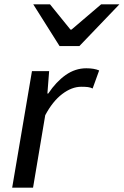

<svg xmlns="http://www.w3.org/2000/svg" viewBox="-20 -863 569 883"><path d="M127 -536H206L198 -433H202Q238 -487 282 -518Q326 -549 377 -549Q413 -549 436 -539L406 -456Q396 -461 384.5 -462.5Q373 -464 354 -464Q310 -464 266 -430.5Q222 -397 188 -333L132 0H36ZM133 -843H210L304 -727H309L445 -843H529L345 -651H254Z"/></svg>

Font: Nebula Sans Medium
Style: Regular
Weight: 500
Italic angle: -9°
Designer: Paul D. Hunt for Adobe (as Source Sans)
Foundry: Nebula Entertainment & Broadcasting LLC
Version: Version 1.010